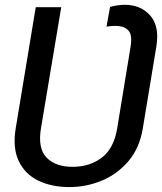

<svg xmlns="http://www.w3.org/2000/svg" viewBox="-20 -757 664 787"><path d="M264.2 9.8Q191.4 9.8 137 -16.6Q82.5 -43 56.9 -96.7Q31.2 -150.4 44.4 -231L126.5 -727.5H231L147.9 -231Q134.3 -148.4 171.1 -110.8Q208 -73.2 277.3 -73.2Q347.7 -73.2 397.2 -110.8Q446.8 -148.4 460.4 -231L515.1 -564.9Q523.4 -613.8 506.1 -632.3Q488.8 -650.9 451.7 -650.9Q443.8 -650.9 434.3 -650.1Q424.8 -649.4 416.5 -647.9L431.2 -728.5Q442.4 -731.9 458.3 -734.6Q474.1 -737.3 491.2 -737.3Q557.6 -737.3 596.2 -692.9Q634.8 -648.4 620.6 -564.9L565.4 -231Q552.2 -150.4 506.8 -96.9Q461.4 -43.5 397.7 -16.8Q334 9.8 264.2 9.8Z"/></svg>

Font: Inter 20pt
Style: Italic
Weight: 400
Italic angle: -9.3988°
Version: Version 4.001;git-66647c0bb